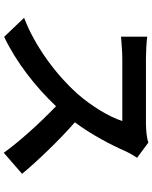

<svg xmlns="http://www.w3.org/2000/svg" viewBox="88 -868 823 1040"><g transform="rotate(90 500.0 -347.5)"><path d="M752 -739C732 -732 692 -726 648 -726H296C266 -726 205 -729 178 -733V-591C199 -592 254 -598 296 -598H635C613 -527 552 -428 486 -353C392 -248 237 -127 76 -66L179 42C316 -23 449 -127 555 -239C649 -148 742 -46 807 44L921 -55C862 -127 741 -255 642 -341C709 -431 765 -538 799 -616C808 -636 826 -667 834 -678Z"/></g></svg>

Font: Noto Sans CJK KR Bold
Style: Regular
Weight: 700
Designer: Ryoko NISHIZUKA (kana & ideographs); Paul D. Hunt (Latin, Greek & Cyrillic); Wenlong ZHANG (bopomofo); Sandoll Communica
Foundry: Adobe Systems Incorporated
Version: Version 1.004;PS 1.004;hotconv 1.0.82;makeotf.lib2.5.63406